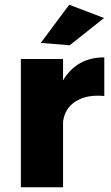

<svg xmlns="http://www.w3.org/2000/svg" viewBox="-20 -790 470 810"><path d="M419 -714 274 -599 152 -609 272 -770ZM246 -451Q304 -548 420 -548V-385Q346 -392 299.5 -362.5Q253 -333 246 -276V0H68V-541H246Z"/></svg>

Font: Montserrat arm
Style: Bold
Weight: 700
Designer: Julieta Ulanovsky
Foundry: Julieta Ulanovsky
Version: Version 6.000;PS 006.000;hotconv 1.0.88;makeotf.lib2.5.64775